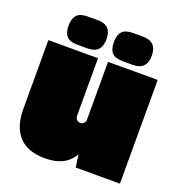

<svg xmlns="http://www.w3.org/2000/svg" viewBox="-141 -900 962 1028"><g transform="rotate(20 340.5 -386.0)"><path d="M369 -591H652V0H400L390 -73Q386 -62 372 -46Q358 -30 342 -19Q298 10 226 10Q128 10 78.5 -44Q29 -98 29 -200V-591H312V-262Q312 -250 320.5 -241.5Q329 -233 341 -233Q353 -233 361 -241.5Q369 -250 369 -262ZM242 -621H184Q140 -621 122 -641Q104 -661 104 -701Q104 -741 122 -761.5Q140 -782 184 -782H242Q320 -782 320 -701.5Q320 -621 242 -621ZM499 -621H442Q398 -621 380 -641Q362 -661 362 -701Q362 -741 380 -761.5Q398 -782 442 -782H499Q578 -782 578 -701.5Q578 -621 499 -621Z"/></g></svg>

Font: Erica One
Style: Regular
Weight: 400
Designer: Miguel Hernandez
Foundry: Miguel Hernandez
Version: Version 1.003